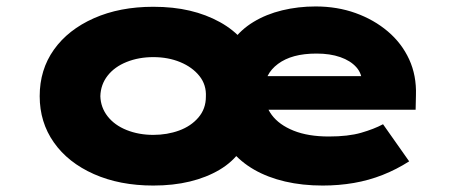

<svg xmlns="http://www.w3.org/2000/svg" viewBox="-20 -565 1412 595"><path d="M455 10Q351 10 271 -25.5Q191 -61 147 -123.5Q103 -186 103 -267Q103 -349 147 -411Q191 -473 271 -508.5Q351 -544 455 -544Q517 -544 568 -532Q619 -520 661.5 -496.5Q704 -473 733 -439L701 -438Q726 -473 765.5 -497Q805 -521 854.5 -533Q904 -545 958 -545Q1025 -545 1082 -524.5Q1139 -504 1182 -467.5Q1225 -431 1248 -381Q1271 -331 1269 -270L1268 -225H783L775 -329H1146L1102 -289V-308Q1102 -337 1084 -357Q1066 -377 1034.5 -388Q1003 -399 961 -399Q922 -399 892.5 -391Q863 -383 841.5 -367Q820 -351 809.5 -330Q799 -309 799 -282Q799 -240 822 -209Q845 -178 890 -160Q935 -142 999 -142Q1059 -142 1099 -153.5Q1139 -165 1167 -180L1248 -65Q1209 -40 1166 -23Q1123 -6 1076.5 2Q1030 10 980 10Q917 10 863.5 -2.5Q810 -15 768 -39Q726 -63 696 -99H726Q701 -63 660.5 -39Q620 -15 568.5 -2.5Q517 10 455 10ZM455 -147Q498 -147 535 -160.5Q572 -174 595 -201Q618 -228 618 -265Q620 -302 598 -329.5Q576 -357 538.5 -372.5Q501 -388 455 -388Q410 -388 372.5 -373Q335 -358 313.5 -330.5Q292 -303 291 -267Q292 -232 313.5 -204.5Q335 -177 372.5 -162Q410 -147 455 -147Z"/></svg>

Font: Lexend Peta ExtraBold
Style: Regular
Weight: 800
Version: Version 1.007